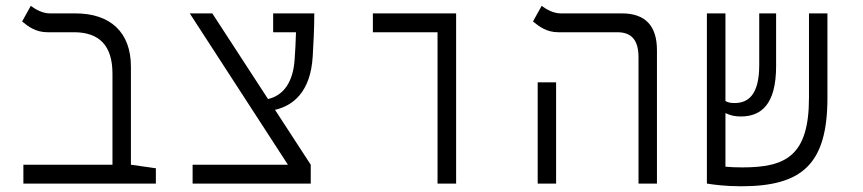

<svg xmlns="http://www.w3.org/2000/svg" viewBox="-20 -632 2970 661"><path d="M516.6 -52.7 430.7 -64.9V-402.8C430.7 -520 360.8 -585.9 239.7 -585.9H151.4C125 -585.9 100.6 -601.1 85.9 -611.8L56.2 -558.1C76.2 -541.5 102.5 -521 143.6 -521H234.9C321.8 -521 367.2 -475.1 367.2 -378.4V-64.9H60.5V0H516.6Z M643.1 0H1049.8V-64.9L926.8 -253.9C988.3 -268.1 1049.3 -314.5 1056.6 -438C1059.1 -479 1062 -534.2 1062 -585.9H920.4V-521H999C998 -488.3 996.6 -455.1 994.1 -424.3C988.3 -349.1 956.5 -303.7 902.8 -291L710.9 -585.9H633.3L971.2 -64.9H643.1Z M1486.3 0H1550.3V-585.9H1263.7V-521H1486.3Z M2178.2 0H2241.7V-459.5C2241.7 -542.5 2202.1 -585.9 2121.1 -585.9H1910.2C1883.8 -585.9 1859.4 -601.1 1844.7 -611.8L1814.9 -558.1C1835.4 -541.5 1860.8 -521 1902.3 -521H2105.5C2154.3 -521 2178.2 -493.7 2178.2 -435.1ZM1831.1 0H1894.5V-348.6H1831.1Z M2531.2 9.3C2740.2 9.3 2828.6 -65.4 2828.6 -294.9V-585.9H2765.1V-295.9C2765.1 -93.8 2684.1 -55.7 2535.2 -55.7C2513.2 -55.7 2493.7 -56.6 2477.5 -58.1V-242.7C2493.2 -235.4 2506.8 -231 2530.3 -231C2599.1 -231 2651.9 -270.5 2651.9 -404.3V-585.9H2593.8V-407.2C2593.8 -301.3 2552.2 -277.3 2509.3 -277.3C2495.6 -277.3 2486.8 -278.8 2477.5 -284.2V-585.9H2413.6V0H2414.1C2433.6 3.4 2478 9.3 2531.2 9.3Z"/></svg>

Font: Cascadia Code Light
Style: Regular
Weight: 300
Monospace: yes
Designer: Aaron Bell
Foundry: Saja Typeworks
Version: Version 2404.023